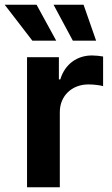

<svg xmlns="http://www.w3.org/2000/svg" viewBox="-49 -786 472 806"><path d="M64.5 0H202.1V-315.4C202.1 -383.8 252.9 -431.6 322.3 -431.6C344.2 -431.6 372.1 -428.2 383.8 -424.3V-548.8C371.1 -551.3 351.6 -553.2 336.9 -553.2C275.4 -553.2 223.6 -517.6 204.1 -452.6H198.2V-545.9H64.5ZM256.8 -615.2H354.5L301.8 -766.1H175.8ZM86.9 -615.2H187L104.5 -766.1H-29.3Z"/></svg>

Font: Raveo SemiBold
Style: Regular
Weight: 600
Designer: Jakub Foglar, Rasmus Andersson (Inter)
Foundry: Jakubfoglar.com
Version: Version 1.100;Glyphs 3.2.3 (3260)